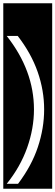

<svg xmlns="http://www.w3.org/2000/svg" viewBox="-32 -937 338 1170"><path d="M286 -917V213H-12V-917ZM76 -718H9Q175 -507 175 -270Q175 -154 133.5 -37Q92 80 9 183H78Q161 73 199 -41.5Q237 -156 237 -270Q237 -386 197.5 -499Q158 -612 76 -718Z"/></svg>

Font: Zilla Slab Highlight Regular
Style: Regular
Weight: 400
Designer: Typotheque Type Foundry
Foundry: Typotheque type foundry
Version: Version 1.1; 2017; ttfautohint (v1.6)